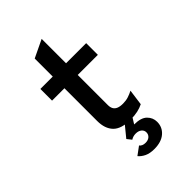

<svg xmlns="http://www.w3.org/2000/svg" viewBox="-279 -827 1174 1174"><g transform="rotate(-45 308.0 -240.0)"><path d="M355 12Q275 12 240 -24.2Q205 -60.5 205 -127V-410H98V-511H205V-667L320 -722V-511H494V-410H320V-149Q320 -130 327.2 -116.8Q334.5 -103.5 350.2 -96.8Q366 -90 392 -90Q417.5 -90 438.8 -96.8Q460 -103.5 480 -114L466 -11Q444.5 0 417.5 6Q390.5 12 355 12ZM331 242Q293 242 267.5 229.8Q242 217.5 227 199L280 160Q286 168 296 172.5Q306 177 320 177Q342.5 177 355.8 165.2Q369 153.5 369 135Q369 117 354.8 105.5Q340.5 94 317 94Q294 94 276 106L253 77L324 -10H386L350 48Q408.5 48 434.8 74Q461 100 461 136Q461 182.5 426.5 212.2Q392 242 331 242Z"/></g></svg>

Font: Overpass Mono
Style: Bold
Weight: 700
Monospace: yes
Designer: Delve Withrington, Dave Bailey
Foundry: Delve Fonts LLC
Version: Version 4.000